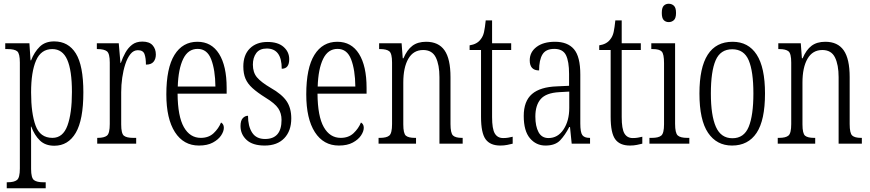

<svg xmlns="http://www.w3.org/2000/svg" viewBox="-20 -767 4644 1025"><path d="M16 238V206H21Q55 206 70.5 194Q86 182 86 133V-433Q86 -481 72 -493Q58 -505 20 -505H8V-536H137L143 -445H146Q163 -489 192 -517.5Q221 -546 269 -546Q345 -546 385 -481.5Q425 -417 425 -274Q425 -127 384.5 -58Q344 11 270 11Q222 11 193 -17Q164 -45 147 -91H145Q146 -70 146 -40.5Q146 -11 146 24V135Q146 183 161.5 194.5Q177 206 210 206H224V238ZM260 -31Q316 -31 340 -96.5Q364 -162 364 -276Q364 -391 339 -448Q314 -505 259 -505Q199 -505 172.5 -444Q146 -383 146 -274Q146 -162 170 -96.5Q194 -31 260 -31Z M499 0V-31H501Q536 -31 551 -43Q566 -55 566 -105V-433Q566 -481 551 -493Q536 -505 500 -505H497V-536H614L623 -431H625Q635 -460 649.5 -486Q664 -512 685.5 -528.5Q707 -545 740 -545Q777 -545 794.5 -525.5Q812 -506 812 -476Q812 -452 799.5 -437Q787 -422 759 -422Q759 -457 751.5 -478Q744 -499 716 -499Q693 -499 676.5 -478.5Q660 -458 649 -424.5Q638 -391 632.5 -352Q627 -313 627 -275V-103Q627 -54 641.5 -42.5Q656 -31 691 -31H707V0Z M1042 10Q960 10 914 -61.5Q868 -133 868 -263Q868 -404 911.5 -474Q955 -544 1034 -544Q1109 -544 1149.5 -479.5Q1190 -415 1190 -298V-267H928Q929 -146 961.5 -88.5Q994 -31 1052 -31Q1094 -31 1120.5 -56Q1147 -81 1160 -113Q1166 -110 1170.5 -103Q1175 -96 1175 -85Q1175 -66 1160.5 -44Q1146 -22 1116.5 -6Q1087 10 1042 10ZM1130 -305Q1129 -394 1107.5 -450Q1086 -506 1035 -506Q984 -506 958 -452.5Q932 -399 929 -305Z M1393 10Q1329 10 1296.5 -20Q1264 -50 1264 -94Q1264 -123 1276 -136Q1288 -149 1304 -149Q1304 -93 1326 -59Q1348 -25 1395 -25Q1483 -25 1483 -127Q1483 -162 1465.5 -188.5Q1448 -215 1397 -246Q1354 -273 1328 -296.5Q1302 -320 1290.5 -347Q1279 -374 1279 -412Q1279 -474 1314 -508.5Q1349 -543 1408 -543Q1464 -543 1494 -516.5Q1524 -490 1524 -451Q1524 -400 1484 -400Q1484 -508 1404 -508Q1366 -508 1348 -483.5Q1330 -459 1330 -422Q1330 -380 1352 -354Q1374 -328 1425 -298Q1485 -264 1510 -227Q1535 -190 1535 -135Q1535 -68 1497.5 -29Q1460 10 1393 10Z M1789 10Q1707 10 1661 -61.5Q1615 -133 1615 -263Q1615 -404 1658.5 -474Q1702 -544 1781 -544Q1856 -544 1896.5 -479.5Q1937 -415 1937 -298V-267H1675Q1676 -146 1708.5 -88.5Q1741 -31 1799 -31Q1841 -31 1867.5 -56Q1894 -81 1907 -113Q1913 -110 1917.5 -103Q1922 -96 1922 -85Q1922 -66 1907.5 -44Q1893 -22 1863.5 -6Q1834 10 1789 10ZM1877 -305Q1876 -394 1854.5 -450Q1833 -506 1782 -506Q1731 -506 1705 -452.5Q1679 -399 1676 -305Z M2001 0V-31H2008Q2044 -31 2058.5 -43.5Q2073 -56 2073 -105V-433Q2073 -481 2058.5 -493Q2044 -505 2009 -505H2004V-536H2124L2130 -456H2134Q2153 -501 2181.5 -522.5Q2210 -544 2255 -544Q2321 -544 2353 -498.5Q2385 -453 2385 -355V-105Q2385 -56 2398.5 -43.5Q2412 -31 2446 -31H2450V0H2326V-355Q2326 -421 2306.5 -460.5Q2287 -500 2239 -500Q2187 -500 2160 -453.5Q2133 -407 2133 -326V-103Q2133 -54 2147 -42.5Q2161 -31 2195 -31H2201V0Z M2651 10Q2597 10 2572.5 -23.5Q2548 -57 2548 -143V-500H2487V-525Q2527 -531 2546 -557Q2559 -573 2564 -596Q2569 -619 2573 -658H2607V-536H2709V-500H2607V-142Q2607 -79 2621.5 -54.5Q2636 -30 2666 -30Q2681 -30 2692.5 -32Q2704 -34 2717 -37V0Q2705 3 2688 6.5Q2671 10 2651 10Z M2892 10Q2842 10 2809 -29Q2776 -68 2776 -148Q2776 -227 2820 -265Q2864 -303 2954 -306L3018 -309V-372Q3018 -439 3001.5 -472.5Q2985 -506 2939 -506Q2894 -506 2876 -476.5Q2858 -447 2858 -391Q2808 -391 2808 -445Q2808 -489 2844.5 -516.5Q2881 -544 2943 -544Q3010 -544 3044 -504.5Q3078 -465 3078 -369V-108Q3078 -60 3089 -45.5Q3100 -31 3127 -31H3130V0H3032L3023 -89H3019Q2997 -46 2970.5 -18Q2944 10 2892 10ZM2908 -30Q2958 -30 2988.5 -76Q3019 -122 3019 -191V-278L2965 -275Q2895 -271 2866.5 -238Q2838 -205 2838 -145Q2838 -93 2855 -61.5Q2872 -30 2908 -30Z M3343 10Q3289 10 3264.5 -23.5Q3240 -57 3240 -143V-500H3179V-525Q3219 -531 3238 -557Q3251 -573 3256 -596Q3261 -619 3265 -658H3299V-536H3401V-500H3299V-142Q3299 -79 3313.5 -54.5Q3328 -30 3358 -30Q3373 -30 3384.5 -32Q3396 -34 3409 -37V0Q3397 3 3380 6.5Q3363 10 3343 10Z M3550 -649Q3534 -649 3523.5 -659.5Q3513 -670 3513 -698Q3513 -726 3523.5 -736.5Q3534 -747 3550 -747Q3566 -747 3577.5 -736.5Q3589 -726 3589 -698Q3589 -670 3577.5 -659.5Q3566 -649 3550 -649ZM3447 0V-31H3460Q3496 -31 3510.5 -43.5Q3525 -56 3525 -104V-430Q3525 -479 3512.5 -492Q3500 -505 3465 -505H3457V-536H3584V-106Q3584 -57 3598 -44Q3612 -31 3649 -31H3660V0Z M3888 10Q3806 10 3760 -58Q3714 -126 3714 -268Q3714 -544 3891 -544Q3975 -544 4019.5 -475.5Q4064 -407 4064 -268Q4064 -125 4019 -57.5Q3974 10 3888 10ZM3890 -29Q3952 -29 3977 -90Q4002 -151 4002 -268Q4002 -386 3977 -445Q3952 -504 3889 -504Q3826 -504 3800.5 -445Q3775 -386 3775 -268Q3775 -150 3802 -89.5Q3829 -29 3890 -29Z M4132 0V-31H4139Q4175 -31 4189.5 -43.5Q4204 -56 4204 -105V-433Q4204 -481 4189.5 -493Q4175 -505 4140 -505H4135V-536H4255L4261 -456H4265Q4284 -501 4312.5 -522.5Q4341 -544 4386 -544Q4452 -544 4484 -498.5Q4516 -453 4516 -355V-105Q4516 -56 4529.5 -43.5Q4543 -31 4577 -31H4581V0H4457V-355Q4457 -421 4437.5 -460.5Q4418 -500 4370 -500Q4318 -500 4291 -453.5Q4264 -407 4264 -326V-103Q4264 -54 4278 -42.5Q4292 -31 4326 -31H4332V0Z"/></svg>

Font: Noto Serif Sinhala ExtraCondensed Light
Style: Regular
Weight: 300
Width: 2
Designer: Jelle Bosma - Monotype Design Team
Foundry: Monotype Imaging Inc.
Version: Version 2.007; ttfautohint (v1.8.4.7-5d5b)